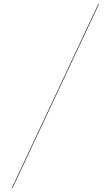

<svg xmlns="http://www.w3.org/2000/svg" viewBox="-20 -800 560 970"><path d="M477 -780H480L43 150H40Z"/></svg>

Font: Bodoni* 72 Medium
Style: Regular
Weight: 500
Version: Version 1.002; ttfautohint (v0.97) -l 8 -r 50 -G 200 -x 14 -